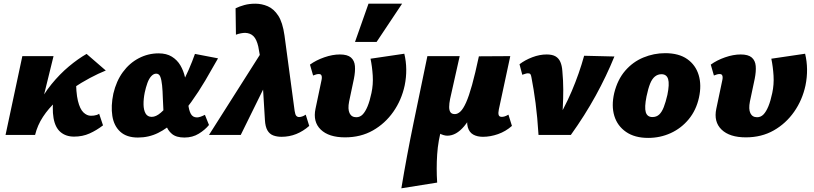

<svg xmlns="http://www.w3.org/2000/svg" viewBox="-20 -731 4408 1040"><path d="M134 0Q148 -83 181 -151.5Q214 -220 259 -275Q304 -330 353 -371Q402 -412 449 -439L553 -349Q513 -333 467 -308.5Q421 -284 374 -252.5Q327 -221 285 -182.5Q243 -144 213 -98.5Q183 -53 170 0ZM10 0 101 -427H270L165 0ZM381 9Q337 9 308 -15.5Q279 -40 270 -91.5Q261 -143 272 -223L392 -311Q391 -230 402 -185Q413 -140 432 -122Q451 -104 472 -104Q481 -104 489 -105Q497 -106 504.5 -108.5Q512 -111 517 -115L538 -52Q503 -25 465 -8Q427 9 381 9Z M727 14Q666 14 631.5 -17.5Q597 -49 588.5 -103Q580 -157 594 -224Q610 -292 645.5 -340.5Q681 -389 731.5 -415.5Q782 -442 839 -442Q882 -442 911 -424Q940 -406 957 -377Q974 -348 982 -313Q990 -278 993 -243Q996 -202 999.5 -168Q1003 -134 1013.5 -114.5Q1024 -95 1047 -95Q1055 -95 1065.5 -98.5Q1076 -102 1090 -109L1112 -54Q1091 -28 1057 -7Q1023 14 979 14Q935 14 911.5 -5.5Q888 -25 878 -56.5Q868 -88 865.5 -126Q863 -164 862 -200Q861 -239 858 -268.5Q855 -298 848.5 -315Q842 -332 826 -332Q812 -332 799.5 -318.5Q787 -305 778.5 -281.5Q770 -258 764 -230Q757 -195 757.5 -165Q758 -135 768.5 -116.5Q779 -98 802 -98Q825 -98 851 -120.5Q877 -143 904.5 -179.5Q932 -216 957 -261.5Q982 -307 1002 -353Q1022 -399 1036 -439L1161 -415Q1128 -356 1092 -295Q1056 -234 1016 -178.5Q976 -123 931.5 -79.5Q887 -36 836.5 -11Q786 14 727 14Z M1505 10Q1480 10 1460 2.5Q1440 -5 1428.5 -25Q1417 -45 1415 -81L1397 -378L1379 -479Q1370 -518 1353 -535Q1336 -552 1308 -553Q1298 -553 1284.5 -550.5Q1271 -548 1258 -543L1256 -686Q1276 -696 1303 -703.5Q1330 -711 1363 -711Q1398 -711 1430.5 -697Q1463 -683 1487 -646.5Q1511 -610 1521 -539L1576 -130Q1579 -110 1585 -103.5Q1591 -97 1600 -97Q1607 -97 1616.5 -100Q1626 -103 1636 -110L1655 -49Q1622 -20 1584.5 -5Q1547 10 1505 10ZM1112 0 1423 -490 1447 -331 1284 0Z M1849 13Q1761 13 1717.5 -29Q1674 -71 1689 -142L1722 -299Q1724 -309 1723 -316Q1722 -323 1718.5 -326.5Q1715 -330 1707 -330Q1701 -330 1693 -328Q1685 -326 1676 -322L1659 -381Q1692 -405 1736.5 -420.5Q1781 -436 1821 -436Q1862 -436 1881 -419.5Q1900 -403 1902.5 -373.5Q1905 -344 1897 -304L1871 -181Q1863 -140 1873.5 -118Q1884 -96 1910 -96Q1930 -96 1944.5 -111Q1959 -126 1971 -155Q1983 -184 1992 -227Q2002 -273 1999 -321.5Q1996 -370 1987 -413L2170 -440Q2180 -399 2180.5 -355.5Q2181 -312 2172 -268Q2155 -189 2110.5 -125.5Q2066 -62 2000 -24.5Q1934 13 1849 13ZM1903 -504 1976 -711H2158L2020 -504Z M2154 289Q2183 114 2220 -65Q2257 -244 2295 -427H2470L2418 -195Q2413 -170 2413 -151.5Q2413 -133 2420 -123Q2427 -113 2444 -113Q2459 -113 2474 -127Q2489 -141 2504.5 -175.5Q2520 -210 2537 -271Q2554 -332 2574 -426H2641Q2612 -291 2574.5 -194.5Q2537 -98 2494 -47Q2451 4 2403 4Q2393 4 2381.5 0.5Q2370 -3 2359.5 -9Q2349 -15 2339 -24.5Q2329 -34 2321 -46H2375Q2353 29 2348 105.5Q2343 182 2348 258ZM2596 10Q2565 10 2543.5 -2Q2522 -14 2514 -41.5Q2506 -69 2515 -117L2578 -426L2744 -427L2682 -138Q2678 -119 2681 -108.5Q2684 -98 2698 -98Q2705 -98 2713.5 -100.5Q2722 -103 2734 -110L2753 -49Q2719 -19 2677.5 -4.5Q2636 10 2596 10Z M2897 0Q2894 -48 2890 -91.5Q2886 -135 2881 -173Q2876 -211 2870.5 -245Q2865 -279 2859 -310Q2857 -323 2853.5 -328.5Q2850 -334 2840 -334Q2834 -334 2826 -331.5Q2818 -329 2809 -326L2794 -383Q2824 -406 2863.5 -421Q2903 -436 2941 -436Q2972 -436 2989.5 -425.5Q3007 -415 3015.5 -395Q3024 -375 3026 -347Q3031 -293 3031 -245.5Q3031 -198 3028.5 -149Q3026 -100 3022 -42L2976 -45Q3036 -141 3077 -237.5Q3118 -334 3144 -429L3308 -425Q3265 -319 3206.5 -212.5Q3148 -106 3072 0Z M3491 16Q3418 16 3371 -16.5Q3324 -49 3307.5 -103.5Q3291 -158 3307 -227Q3325 -300 3366.5 -348Q3408 -396 3465 -419.5Q3522 -443 3583 -443Q3657 -443 3702.5 -411Q3748 -379 3764.5 -324.5Q3781 -270 3766 -202Q3751 -134 3710.5 -85Q3670 -36 3613 -10Q3556 16 3491 16ZM3514 -97Q3536 -97 3550.5 -110.5Q3565 -124 3575.5 -151Q3586 -178 3595 -217Q3607 -276 3599 -302.5Q3591 -329 3563 -329Q3543 -329 3527.5 -316.5Q3512 -304 3501.5 -278Q3491 -252 3482 -209Q3470 -149 3478 -123Q3486 -97 3514 -97Z M4020 13Q3932 13 3888.5 -29Q3845 -71 3860 -142L3893 -299Q3895 -309 3894 -316Q3893 -323 3889.5 -326.5Q3886 -330 3878 -330Q3872 -330 3864 -328Q3856 -326 3847 -322L3830 -381Q3863 -405 3907.5 -420.5Q3952 -436 3992 -436Q4033 -436 4052 -419.5Q4071 -403 4073.5 -373.5Q4076 -344 4068 -304L4042 -181Q4034 -140 4044.5 -118Q4055 -96 4081 -96Q4101 -96 4115.5 -111Q4130 -126 4142 -155Q4154 -184 4163 -227Q4173 -273 4170 -321.5Q4167 -370 4158 -413L4341 -440Q4351 -399 4351.5 -355.5Q4352 -312 4343 -268Q4326 -189 4281.5 -125.5Q4237 -62 4171 -24.5Q4105 13 4020 13Z"/></svg>

Font: Ysabeau Office Black
Style: Italic
Weight: 900
Italic angle: -12°
Designer: Christian Thalmann (Catharsis Fonts)
Version: Version 2.001;gftools[0.9.30]; featfreeze: tnum,lnum,ss02